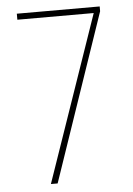

<svg xmlns="http://www.w3.org/2000/svg" viewBox="-52 -754 551 794"><g transform="rotate(-5 223.5 -357.0)"><path d="M127 0H155L392 -694V-714H48V-689H365Z"/></g></svg>

Font: Noto Sans Khmer UI Condensed Thin
Style: Regular
Weight: 100
Width: 3
Designer: Danh Hong and the Monotype Design Team
Foundry: Monotype Imaging Inc.
Version: Version 2.002